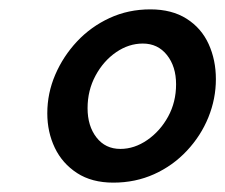

<svg xmlns="http://www.w3.org/2000/svg" viewBox="-20 -732 481 410"><path d="M222 -342Q176 -342 144.5 -362.5Q113 -383 97 -416.5Q81 -450 81 -490Q81 -533 98 -572.5Q115 -612 144.5 -643.5Q174 -675 214 -693.5Q254 -712 301 -712Q347 -712 378.5 -692Q410 -672 425.5 -638Q441 -604 441 -563Q441 -521 425 -481.5Q409 -442 379 -410Q349 -378 309 -360Q269 -342 222 -342ZM237 -414Q267 -414 294.5 -433Q322 -452 339 -483Q356 -514 356 -552Q356 -590 336.5 -614.5Q317 -639 285 -639Q255 -639 228 -620.5Q201 -602 184 -570.5Q167 -539 167 -501Q167 -463 186 -438.5Q205 -414 237 -414Z"/></svg>

Font: Raleway Thin SemiBold
Style: Italic
Weight: 600
Italic angle: -12°
Version: Version 4.026